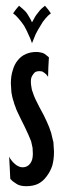

<svg xmlns="http://www.w3.org/2000/svg" viewBox="-20 -639 222 665"><path d="M135.7 -619.1Q135.7 -619.1 135.7 -619.1Q135.7 -619.1 135.7 -619.1Q128.9 -613.3 123 -608.4Q117.2 -602.5 112.3 -595.7Q106.4 -588.9 101.6 -581.1Q96.7 -572.3 90.8 -561.5Q90.8 -561.5 90.8 -561.5Q90.8 -561.5 90.8 -561.5Q86.9 -571.3 81.1 -580.1Q76.2 -588.9 71.3 -595.7Q65.4 -602.5 58.6 -608.4Q52.7 -613.3 45.9 -619.1Q45.9 -619.1 35.2 -606.4Q25.4 -592.8 25.4 -592.8Q25.4 -592.8 25.4 -592.8Q25.4 -592.8 25.4 -592.8Q35.2 -585.9 43.9 -575.2Q53.7 -564.5 63.5 -549.8Q71.3 -536.1 78.1 -520.5Q85.9 -504.9 90.8 -489.3Q90.8 -489.3 90.8 -489.3Q90.8 -489.3 90.8 -489.3Q96.7 -504.9 103.5 -520.5Q111.3 -536.1 120.1 -549.8Q127.9 -564.5 137.7 -575.2Q146.5 -585.9 156.2 -592.8Q156.2 -592.8 146.5 -606.4Q135.7 -619.1 135.7 -619.1ZM167 -113.3Q167 -121.1 166 -129.9Q166 -137.7 165 -146.5Q163.1 -153.3 161.1 -162.1Q159.2 -169.9 157.2 -178.7Q154.3 -188.5 150.4 -198.2Q146.5 -208 141.6 -218.8Q136.7 -229.5 130.9 -241.2Q124 -253.9 117.2 -266.6Q117.2 -266.6 117.2 -266.6Q117.2 -266.6 117.2 -266.6Q108.4 -283.2 102.5 -295.9Q96.7 -308.6 93.8 -318.4Q89.8 -327.1 88.9 -336.9Q86.9 -346.7 86.9 -357.4Q86.9 -357.4 86.9 -357.4Q86.9 -357.4 86.9 -357.4Q86.9 -365.2 88.9 -371.1Q91.8 -377.9 95.7 -382.8Q99.6 -388.7 104.5 -390.6Q110.4 -392.6 116.2 -392.6Q116.2 -392.6 116.2 -392.6Q116.2 -392.6 116.2 -392.6Q121.1 -392.6 126 -391.6Q129.9 -389.6 133.8 -386.7Q137.7 -383.8 140.6 -380.9Q143.6 -377 146.5 -373Q146.5 -373 147.5 -406.2Q149.4 -440.4 149.4 -440.4Q149.4 -440.4 149.4 -440.4Q149.4 -440.4 149.4 -440.4Q147.5 -442.4 143.6 -445.3Q140.6 -448.2 134.8 -452.1Q128.9 -456.1 122.1 -457Q114.3 -459 106.4 -459Q106.4 -459 106.4 -459Q106.4 -459 106.4 -459Q85.9 -459 70.3 -452.1Q53.7 -445.3 42 -430.7Q30.3 -417 24.4 -396.5Q17.6 -376 17.6 -349.6Q17.6 -349.6 17.6 -349.6Q17.6 -349.6 17.6 -349.6Q17.6 -341.8 18.6 -334Q19.5 -326.2 19.5 -319.3Q20.5 -311.5 22.5 -303.7Q24.4 -294.9 27.3 -287.1Q29.3 -278.3 33.2 -269.5Q36.1 -259.8 41 -250Q45.9 -239.3 51.8 -227.5Q57.6 -215.8 64.5 -202.1Q64.5 -202.1 64.5 -202.1Q64.5 -202.1 64.5 -202.1Q72.3 -186.5 78.1 -172.9Q84 -159.2 87.9 -149.4Q90.8 -137.7 92.8 -127Q93.8 -116.2 93.8 -106.4Q93.8 -106.4 93.8 -106.4Q93.8 -106.4 93.8 -106.4Q93.8 -96.7 91.8 -87.9Q89.8 -80.1 85 -73.2Q80.1 -66.4 74.2 -63.5Q67.4 -59.6 57.6 -59.6Q57.6 -59.6 57.6 -59.6Q57.6 -59.6 57.6 -59.6Q49.8 -59.6 43 -63.5Q36.1 -66.4 30.3 -72.3Q24.4 -77.1 19.5 -84Q14.6 -89.8 11.7 -96.7Q11.7 -96.7 13.7 -58.6Q15.6 -19.5 15.6 -19.5Q15.6 -19.5 15.6 -19.5Q15.6 -19.5 15.6 -19.5Q18.6 -16.6 23.4 -11.7Q28.3 -7.8 36.1 -2.9Q43 2 51.8 3.9Q60.5 5.9 71.3 5.9Q71.3 5.9 71.3 5.9Q71.3 5.9 71.3 5.9Q93.8 5.9 111.3 -2Q128.9 -10.7 141.6 -28.3Q154.3 -44.9 161.1 -65.4Q167 -86.9 167 -113.3Q167 -113.3 167 -113.3Q167 -113.3 167 -113.3Z"/></svg>

Font: AgendaMediumCondGoodkids
Style: AgendaMediumCondGoodkids
Weight: 500
Designer: ""
Version: ""